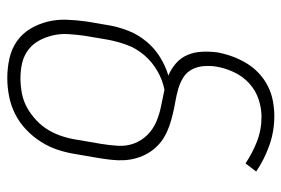

<svg xmlns="http://www.w3.org/2000/svg" viewBox="-146 -638 791 540"><g transform="rotate(90 250.0 -367.5)"><path d="M199 8Q171 8 144 2Q117 -4 95.5 -19Q74 -34 60.5 -56.5Q47 -79 40.5 -105Q34 -131 35 -159Q36 -187 40 -215L51 -280Q56 -307 66.5 -333.5Q77 -360 96 -383Q115 -406 140 -421.5Q165 -437 192 -445Q173 -453 157.5 -466.5Q142 -480 134 -499Q126 -518 125 -540Q124 -562 127 -584Q131 -605 138.5 -625.5Q146 -646 157.5 -665Q169 -684 185.5 -699.5Q202 -715 222 -725Q242 -735 263.5 -739Q285 -743 306 -743Q349 -743 388.5 -729Q428 -715 462 -692L439 -662Q411 -681 378 -694Q345 -707 308 -707Q283 -707 258 -698.5Q233 -690 213.5 -672Q194 -654 182.5 -629.5Q171 -605 167 -581Q164 -563 165.5 -544.5Q167 -526 175 -511Q183 -496 197.5 -487Q212 -478 229 -473Q246 -468 263.5 -465Q281 -462 298 -458Q315 -454 331.5 -448.5Q348 -443 363 -434.5Q378 -426 390 -414Q402 -402 410.5 -387.5Q419 -373 424 -356Q429 -339 430 -321.5Q431 -304 429 -285.5Q427 -267 424 -249L413 -185Q409 -159 401 -134.5Q393 -110 378.5 -87Q364 -64 344 -45Q324 -26 300 -14Q276 -2 250 3Q224 8 199 8ZM200 -29Q220 -29 241.5 -33Q263 -37 282 -47.5Q301 -58 318 -74Q335 -90 346 -109Q357 -128 363.5 -149Q370 -170 373 -191L384 -255Q388 -279 389.5 -303Q391 -327 383 -348.5Q375 -370 359 -386Q343 -402 322 -411Q301 -420 278 -424.5Q255 -429 232 -434Q205 -429 179 -414Q153 -399 134 -376.5Q115 -354 105.5 -327.5Q96 -301 91 -274L80 -209Q77 -187 75.5 -165Q74 -143 78.5 -122.5Q83 -102 92.5 -83.5Q102 -65 118.5 -52Q135 -39 156 -34Q177 -29 200 -29Z"/></g></svg>

Font: Iosevka Curly Extralight
Style: Italic
Weight: 200
Italic angle: -9°
Monospace: yes
Designer: Belleve Invis
Foundry: Belleve Invis
Version: Version 22.1.2; ttfautohint (v1.8.4)